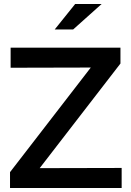

<svg xmlns="http://www.w3.org/2000/svg" viewBox="-20 -938 652 958"><path d="M30 0ZM30 0V-79L433 -601L33 -600V-700H581V-621L178 -99L587 -100V0ZM355 -918H487L345 -791H253Z"/></svg>

Font: Rosa Sans Medium
Style: Regular
Weight: 500
Designer: Pentagram / MCKL
Foundry: Pentagram / MCKL
Version: Version 1.005;September 16, 2019;FontCreator 11.5.0.2425 64-